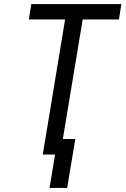

<svg xmlns="http://www.w3.org/2000/svg" viewBox="-20 -755 616 938"><path d="M222 163H308L348 -76H287L384 -660H561L573 -735H133L121 -660H298L189 0H249Z"/></svg>

Font: Iosevka Sparkle Oblique
Style: Regular
Weight: 400
Italic angle: -9°
Designer: Belleve Invis
Foundry: Belleve Invis
Version: Version 4.5.0; ttfautohint (v1.8.3)